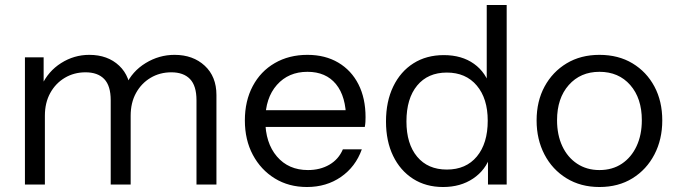

<svg xmlns="http://www.w3.org/2000/svg" viewBox="-20 -740 2716 770"><path d="M80 0V-510H155V-390H160V0ZM424 0V-338Q424 -396 398 -423Q372 -450 323 -450Q277 -450 240 -428Q203 -406 181.5 -367Q160 -328 160 -276L147 -397Q173 -454 225 -487Q277 -520 338 -520Q412 -520 458 -476.5Q504 -433 504 -359V0ZM768 0V-338Q768 -396 742 -423Q716 -450 667 -450Q621 -450 584 -428Q547 -406 525.5 -367Q504 -328 504 -276L484 -397Q510 -454 564 -487Q618 -520 680 -520Q754 -520 801 -476.5Q848 -433 848 -359V0Z M1211 10Q1138 10 1082 -24.5Q1026 -59 994 -119Q962 -179 962 -257Q962 -335 993.5 -394.5Q1025 -454 1082 -487Q1139 -520 1213 -520Q1284 -520 1336.5 -489Q1389 -458 1417.5 -402Q1446 -346 1446 -270Q1446 -260 1445.5 -251Q1445 -242 1443 -231H1022V-298H1394L1368 -261Q1368 -353 1327.5 -402.5Q1287 -452 1213 -452Q1137 -452 1090.5 -399.5Q1044 -347 1044 -258Q1044 -167 1090.5 -112.5Q1137 -58 1215 -58Q1264 -58 1301 -79.5Q1338 -101 1355 -141H1431Q1406 -71 1347.5 -30.5Q1289 10 1211 10Z M1937 0V-119L1947 -116Q1928 -58 1877.5 -24Q1827 10 1757 10Q1688 10 1636.5 -23Q1585 -56 1556.5 -115Q1528 -174 1528 -253Q1528 -333 1557 -393Q1586 -453 1638 -486Q1690 -519 1760 -519Q1832 -519 1881 -484Q1930 -449 1948 -385L1932 -383V-720H2012V0ZM1772 -60Q1849 -60 1892.5 -112.5Q1936 -165 1936 -256Q1936 -345 1892 -397Q1848 -449 1772 -449Q1696 -449 1653 -397Q1610 -345 1610 -253Q1610 -163 1653 -111.5Q1696 -60 1772 -60Z M2384 10Q2309 10 2252 -25Q2195 -60 2163.5 -120.5Q2132 -181 2132 -257Q2132 -334 2164 -393Q2196 -452 2252.5 -486Q2309 -520 2384 -520Q2460 -520 2516.5 -486Q2573 -452 2604.5 -393Q2636 -334 2636 -257Q2636 -181 2604.5 -120.5Q2573 -60 2516.5 -25Q2460 10 2384 10ZM2384 -58Q2436 -58 2474 -83.5Q2512 -109 2533 -154Q2554 -199 2554 -258Q2554 -346 2507.5 -399Q2461 -452 2384 -452Q2308 -452 2261 -399Q2214 -346 2214 -258Q2214 -199 2235 -154Q2256 -109 2294.5 -83.5Q2333 -58 2384 -58Z"/></svg>

Font: Instrument Sans
Style: Regular
Weight: 400
Designer: Rodrigo Fuenzalida
Foundry: fragTYPE
Version: Version 1.000;gftools[0.9.28]